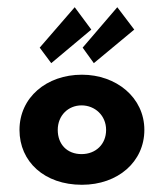

<svg xmlns="http://www.w3.org/2000/svg" viewBox="-20 -504 452 532"><path d="M140 -144C140 -184 169 -212 206 -212C243 -212 274 -184 274 -144C274 -104 245 -77 206 -77C166 -77 140 -104 140 -144ZM34 -144C34 -56 103 8 207 8C307 8 380 -56 380 -144C380 -234 302 -297 207 -297C109 -297 34 -234 34 -144ZM209 -372 240 -329 352 -422 305 -484ZM90 -372 122 -329 233 -422 187 -484Z"/></svg>

Font: Hussar Tani
Style: Bold
Weight: 700
Foundry: Cannot Into Space Fonts
Version: Version 0.92